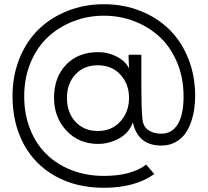

<svg xmlns="http://www.w3.org/2000/svg" viewBox="-20 -767 980 906"><path d="M588.9 -305.2Q588.9 -370.1 548.3 -414.6Q507.8 -459 441.9 -459Q376 -459 335.9 -415.8Q295.9 -372.6 295.9 -305.2Q295.9 -236.3 335.9 -192.6Q376 -148.9 441.9 -148.9Q507.8 -148.9 548.3 -194.3Q588.9 -239.7 588.9 -305.2ZM39.1 -314Q39.1 -409.2 71.5 -490.2Q104 -571.3 161.1 -627.4Q218.3 -683.6 298.1 -715.3Q377.9 -747.1 470.2 -747.1Q563 -747.1 642.8 -715.3Q722.7 -683.6 779.5 -627.4Q836.4 -571.3 868.7 -490.2Q900.9 -409.2 900.9 -314Q900.9 -281.2 896.2 -250Q891.6 -218.8 880.1 -187.3Q868.7 -155.8 851.1 -132.6Q833.5 -109.4 805.2 -94.7Q776.9 -80.1 741.2 -80.1Q630.9 -80.1 606.9 -189.9Q589.4 -139.6 542 -113.8Q494.6 -87.9 442.9 -87.9Q351.6 -87.9 293.2 -150.9Q234.9 -213.9 234.9 -305.2Q234.9 -402.3 292 -461.7Q349.1 -521 442.9 -521Q491.2 -521 532.7 -498.8Q574.2 -476.6 588.9 -443.8L586.9 -493.2V-508.8H647V-356.9Q647 -256.8 651.9 -207Q654.8 -170.9 679.2 -153.6Q703.6 -136.2 741.2 -136.2Q791.5 -136.2 818.8 -180.9Q846.2 -225.6 846.2 -312Q846.2 -399.4 815.9 -471.9Q785.6 -544.4 734.1 -592.3Q682.6 -640.1 614.5 -666.5Q546.4 -692.9 470.2 -692.9Q394 -692.9 325.9 -666.5Q257.8 -640.1 206.3 -592.3Q154.8 -544.4 124.5 -471.9Q94.2 -399.4 94.2 -312Q94.2 -228 122.1 -157.7Q149.9 -87.4 199.5 -39.1Q249 9.3 318.6 36.1Q388.2 63 470.2 63Q600.1 63 669.9 9.8L708 54.2Q617.7 119.1 470.2 119.1Q339.8 119.1 241.7 64.5Q143.6 9.8 91.3 -88.1Q39.1 -186 39.1 -314Z"/></svg>

Font: Kreadon
Style: Regular
Weight: 400
Designer: kohakuno
Foundry: StudioGnu
Version: Version 1.000;Glyphs 3.1.2 (3151)